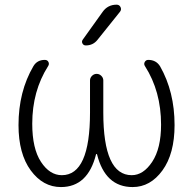

<svg xmlns="http://www.w3.org/2000/svg" viewBox="-20 -796 807 805"><path d="M410.2 -746.1Q431.6 -776.4 468.8 -776.4Q480.5 -776.4 485.4 -766.1Q490.2 -755.9 483.4 -747.1L388.7 -628.9Q370.1 -605.5 339.8 -605.5Q330.1 -605.5 325.7 -613.8Q321.3 -622.1 327.1 -629.9ZM386.7 -149.4Q385.7 -150.4 384.8 -150.4Q383.8 -150.4 382.8 -149.4Q348.6 -11.7 235.4 -11.7Q160.2 -11.7 108.9 -81.5Q57.6 -151.4 57.6 -271.5Q57.6 -412.1 120.1 -518.6Q135.7 -544.9 168 -544.9Q178.7 -544.9 183.1 -536.1Q187.5 -527.3 181.6 -518.6Q115.2 -414.1 115.2 -277.3Q115.2 -172.9 151.9 -117.2Q188.5 -61.5 239.3 -61.5Q357.4 -61.5 357.4 -324.2V-459Q357.4 -469.7 365.7 -478Q374 -486.3 385.3 -486.3Q396.5 -486.3 404.8 -478Q413.1 -469.7 413.1 -459V-324.2Q413.1 -61.5 532.2 -61.5Q581.1 -61.5 618.2 -117.7Q655.3 -173.8 655.3 -273.4Q655.3 -413.1 587.9 -518.6Q582 -527.3 586.9 -536.1Q591.8 -544.9 601.6 -544.9Q634.8 -544.9 651.4 -517.6Q711.9 -411.1 711.9 -271.5Q711.9 -151.4 661.1 -81.5Q610.4 -11.7 536.1 -11.7Q420.9 -11.7 386.7 -149.4Z"/></svg>

Font: irohamaru Light
Style: Regular
Weight: 200
Designer: [Source Han Sans]
Ryoko NISHIZUKA  (kana & ideographs); Paul D. Hunt (Latin, Greek & Cyrillic); Wenlong ZHANG  (bopomofo
Version: Version 1.01